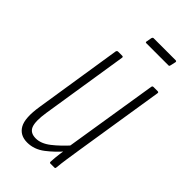

<svg xmlns="http://www.w3.org/2000/svg" viewBox="-198 -666 727 727"><g transform="rotate(45 165.0 -303.0)"><path d="M106 6Q67 6 50 -24Q33 -54 44 -123L99 -475Q101 -481 106 -481H128Q134 -481 133 -475L78 -125Q70 -73 79 -50.5Q88 -28 118 -28Q146 -28 175.5 -51Q205 -74 238 -111L235 -76Q207 -43 175 -18.5Q143 6 106 6ZM224 0Q220 0 220 -6Q221 -28 224.5 -53.5Q228 -79 231 -96L229 -99L289 -475Q290 -481 295 -481H318Q324 -481 323 -475L266 -114Q261 -82 257 -55Q253 -28 251 -6Q251 0 246 0ZM159 -579Q154 -579 155 -584L159 -606Q161 -612 165 -612H283Q289 -612 288 -606L283 -584Q282 -579 278 -579Z"/></g></svg>

Font: Sofia Sans Extra Condensed ExtraLight
Style: Italic
Weight: 250
Italic angle: -9°
Version: Version 4.100